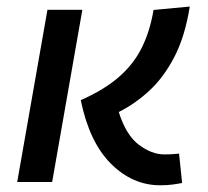

<svg xmlns="http://www.w3.org/2000/svg" viewBox="-20 -547 626 577"><path d="M461.4 9.8Q378.4 9.8 313.5 -54.9Q248.5 -119.6 222.7 -246.1Q293.5 -277.3 337.6 -315.9Q381.8 -354.5 406.2 -403.8Q430.7 -453.1 441.4 -517.1L550.3 -527.3Q536.1 -438 504.2 -376.2Q472.2 -314.5 428.7 -274.4Q385.3 -234.4 336.9 -210.4Q358.9 -140.6 397.5 -111.8Q436 -83 473.1 -83Q489.3 -83 498.3 -83.7Q507.3 -84.5 518.1 -85.4L527.3 2.9Q512.2 5.9 496.8 7.8Q481.4 9.8 461.4 9.8ZM31.7 0 122.6 -517.6H227.5L136.7 0Z"/></svg>

Font: CaskaydiaCove NFP
Style: Italic
Weight: 400
Italic angle: -10°
Designer: Aaron Bell
Foundry: Saja Typeworks
Version: Version 2111.001; VTT 6.35;Nerd Fonts 3.1.1